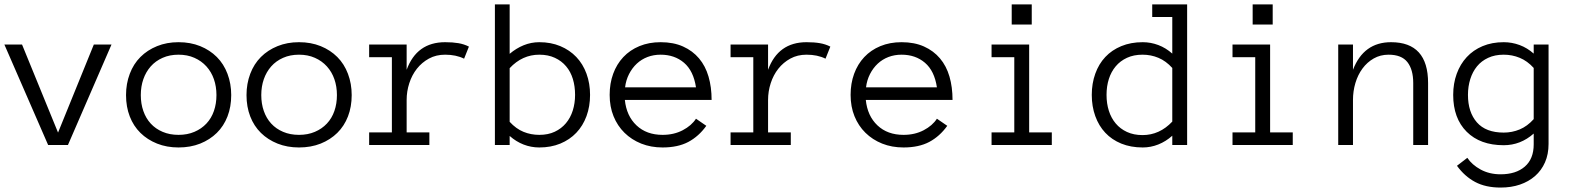

<svg xmlns="http://www.w3.org/2000/svg" viewBox="-35 -657 7152 870"><path d="M470.2 -455.1 272.9 0H183.1L-15.1 -455.1H64.9L228 -56.2L390.1 -455.1Z M1012.7 -226.1Q1012.7 -172.9 995.8 -129.4Q979 -85.9 947.5 -54.9Q916 -23.9 872.1 -6.3Q828.1 11.2 773.9 11.2Q720.7 11.2 676.8 -6.3Q632.8 -23.9 601.3 -54.9Q569.8 -85.9 553 -129.4Q536.1 -172.9 536.1 -226.1Q536.1 -277.8 553 -322.5Q569.8 -367.2 601.3 -398.7Q632.8 -430.2 676.8 -448Q720.7 -465.8 773.9 -465.8Q828.1 -465.8 872.1 -448Q916 -430.2 947.5 -398.7Q979 -367.2 995.8 -322.5Q1012.7 -277.8 1012.7 -226.1ZM945.8 -226.1Q945.8 -265.1 934.3 -298.1Q922.9 -331.1 900.4 -356Q877.9 -380.9 845.9 -395Q814 -409.2 773.9 -409.2Q733.9 -409.2 701.9 -395Q669.9 -380.9 647.9 -356Q626 -331.1 614.5 -298.1Q603 -265.1 603 -226.1Q603 -187 614.5 -154.1Q626 -121.1 647.9 -97.2Q669.9 -73.2 701.9 -59.6Q733.9 -45.9 773.9 -45.9Q814 -45.9 845.9 -59.6Q877.9 -73.2 900.4 -97.2Q922.9 -121.1 934.3 -154.1Q945.8 -187 945.8 -226.1Z M1558.6 -226.1Q1558.6 -172.9 1541.7 -129.4Q1524.9 -85.9 1493.4 -54.9Q1461.9 -23.9 1418 -6.3Q1374 11.2 1319.8 11.2Q1266.6 11.2 1222.7 -6.3Q1178.7 -23.9 1147.2 -54.9Q1115.7 -85.9 1098.9 -129.4Q1082 -172.9 1082 -226.1Q1082 -277.8 1098.9 -322.5Q1115.7 -367.2 1147.2 -398.7Q1178.7 -430.2 1222.7 -448Q1266.6 -465.8 1319.8 -465.8Q1374 -465.8 1418 -448Q1461.9 -430.2 1493.4 -398.7Q1524.9 -367.2 1541.7 -322.5Q1558.6 -277.8 1558.6 -226.1ZM1491.7 -226.1Q1491.7 -265.1 1480.2 -298.1Q1468.8 -331.1 1446.3 -356Q1423.8 -380.9 1391.8 -395Q1359.9 -409.2 1319.8 -409.2Q1279.8 -409.2 1247.8 -395Q1215.8 -380.9 1193.8 -356Q1171.9 -331.1 1160.4 -298.1Q1148.9 -265.1 1148.9 -226.1Q1148.9 -187 1160.4 -154.1Q1171.9 -121.1 1193.8 -97.2Q1215.8 -73.2 1247.8 -59.6Q1279.8 -45.9 1319.8 -45.9Q1359.9 -45.9 1391.8 -59.6Q1423.8 -73.2 1446.3 -97.2Q1468.8 -121.1 1480.2 -154.1Q1491.7 -187 1491.7 -226.1Z M2067.9 -391.1Q2031.7 -409.2 1981.9 -409.2Q1940.9 -409.2 1908.7 -391.6Q1876.5 -374 1854 -345.5Q1831.5 -316.9 1819.6 -280Q1807.6 -243.2 1807.6 -204.1V-57.1H1910.6V0H1637.7V-57.1H1740.7V-397.9H1637.7V-455.1H1807.6V-340.8Q1853.5 -465.8 1981.9 -465.8Q2016.6 -465.8 2042.2 -461.4Q2067.9 -457 2089.8 -445.8Z M2638.7 -227.1Q2638.7 -174.8 2622.6 -130.9Q2606.4 -86.9 2576.4 -55.4Q2546.4 -23.9 2503.9 -6.3Q2461.4 11.2 2408.7 11.2Q2371.6 11.2 2337.6 -2Q2303.7 -15.1 2274.4 -41V0H2207.5V-637.2H2274.4V-413.1Q2303.7 -438 2337.6 -451.9Q2371.6 -465.8 2408.7 -465.8Q2461.4 -465.8 2503.9 -448Q2546.4 -430.2 2576.4 -398.7Q2606.4 -367.2 2622.6 -323Q2638.7 -278.8 2638.7 -227.1ZM2570.8 -227.1Q2570.8 -266.1 2560.8 -299.1Q2550.8 -332 2530.3 -356.4Q2509.8 -380.9 2479.2 -395Q2448.7 -409.2 2408.7 -409.2Q2331.5 -409.2 2274.4 -348.1V-105Q2303.7 -73.2 2337.2 -59.6Q2370.6 -45.9 2408.7 -45.9Q2448.7 -45.9 2478.8 -60.1Q2508.8 -74.2 2529.3 -98.6Q2549.8 -123 2560.3 -156Q2570.8 -189 2570.8 -227.1Z M2796.4 -204.1Q2803.7 -131.8 2849.1 -88.9Q2894.5 -45.9 2967.3 -45.9Q3018.6 -45.9 3058.6 -66.9Q3098.6 -87.9 3118.7 -119.1L3165.5 -86.9Q3131.3 -39.1 3084 -13.9Q3036.6 11.2 2967.3 11.2Q2914.6 11.2 2870.6 -6.3Q2826.7 -23.9 2794.7 -55.4Q2762.7 -86.9 2745.1 -130.4Q2727.5 -173.8 2727.5 -227.1Q2727.5 -278.8 2743.4 -322.5Q2759.3 -366.2 2789.3 -398.2Q2819.3 -430.2 2862.3 -448Q2905.3 -465.8 2958.5 -465.8Q3016.6 -465.8 3060.1 -446.3Q3103.5 -426.8 3132.6 -392.3Q3161.6 -357.9 3175.5 -310.1Q3189.5 -262.2 3189.5 -204.1ZM3118.7 -261.2Q3107.4 -335.9 3064.5 -372.6Q3021.5 -409.2 2958.5 -409.2Q2926.3 -409.2 2898.9 -398.7Q2871.6 -388.2 2850.6 -368.7Q2829.6 -349.1 2815.4 -321.5Q2801.3 -293.9 2797.4 -261.2Z M3705.6 -391.1Q3669.4 -409.2 3619.6 -409.2Q3578.6 -409.2 3546.4 -391.6Q3514.2 -374 3491.7 -345.5Q3469.2 -316.9 3457.3 -280Q3445.3 -243.2 3445.3 -204.1V-57.1H3548.3V0H3275.4V-57.1H3378.4V-397.9H3275.4V-455.1H3445.3V-340.8Q3491.2 -465.8 3619.6 -465.8Q3654.3 -465.8 3679.9 -461.4Q3705.6 -457 3727.5 -445.8Z M3888.2 -204.1Q3895.5 -131.8 3940.9 -88.9Q3986.3 -45.9 4059.1 -45.9Q4110.4 -45.9 4150.4 -66.9Q4190.4 -87.9 4210.4 -119.1L4257.3 -86.9Q4223.1 -39.1 4175.8 -13.9Q4128.4 11.2 4059.1 11.2Q4006.3 11.2 3962.4 -6.3Q3918.5 -23.9 3886.5 -55.4Q3854.5 -86.9 3836.9 -130.4Q3819.3 -173.8 3819.3 -227.1Q3819.3 -278.8 3835.2 -322.5Q3851.1 -366.2 3881.1 -398.2Q3911.1 -430.2 3954.1 -448Q3997.1 -465.8 4050.3 -465.8Q4108.4 -465.8 4151.9 -446.3Q4195.3 -426.8 4224.4 -392.3Q4253.4 -357.9 4267.3 -310.1Q4281.2 -262.2 4281.2 -204.1ZM4210.4 -261.2Q4199.2 -335.9 4156.2 -372.6Q4113.3 -409.2 4050.3 -409.2Q4018.1 -409.2 3990.7 -398.7Q3963.4 -388.2 3942.4 -368.7Q3921.4 -349.1 3907.2 -321.5Q3893.1 -293.9 3889.2 -261.2Z M4640.1 -545.9H4549.3V-637.2H4640.1ZM4731 0H4458V-57.1H4561V-397.9H4458V-455.1H4628.4V-57.1H4731Z M5344.2 0H5276.9V-42Q5248 -16.1 5213.6 -2.4Q5179.2 11.2 5143.1 11.2Q5088.9 11.2 5045.9 -6.3Q5002.9 -23.9 4973.4 -55.4Q4943.8 -86.9 4928 -130.9Q4912.1 -174.8 4912.1 -227.1Q4912.1 -278.8 4928 -323Q4943.8 -367.2 4973.4 -398.7Q5002.9 -430.2 5045.9 -448Q5088.9 -465.8 5143.1 -465.8Q5179.2 -465.8 5213.6 -452.9Q5248 -439.9 5276.9 -414.1V-580.1H5186V-637.2H5344.2ZM5276.9 -349.1Q5248 -380.9 5214.1 -395Q5180.2 -409.2 5142.1 -409.2Q5102.1 -409.2 5071.5 -395Q5041 -380.9 5020.5 -356.4Q5000 -332 4989.5 -299.1Q4979 -266.1 4979 -227.1Q4979 -188 4989.5 -155Q5000 -122.1 5020.5 -97.7Q5041 -73.2 5071.5 -59.1Q5102.1 -44.9 5142.1 -44.9Q5219.2 -44.9 5276.9 -106Z M5731.9 -545.9H5641.1V-637.2H5731.9ZM5822.8 0H5549.8V-57.1H5652.8V-397.9H5549.8V-455.1H5720.2V-57.1H5822.8Z M6436 0H6368.7V-280.8Q6368.7 -341.8 6342.3 -375.5Q6315.9 -409.2 6256.8 -409.2Q6219.7 -409.2 6189.7 -392.1Q6159.7 -375 6138.7 -346.4Q6117.7 -317.9 6106.7 -281Q6095.7 -244.1 6095.7 -204.1V0H6028.8V-455.1H6095.7V-340.8Q6144 -465.8 6268.1 -465.8Q6436 -465.8 6436 -280.8Z M6981.9 -4.9Q6981.9 42 6965.8 78.6Q6949.7 115.2 6920.7 140.6Q6891.6 166 6852.3 179.4Q6813 192.9 6764.6 192.9Q6696.8 192.9 6649.2 167.5Q6601.6 142.1 6566.9 94.2L6613.8 58.1Q6634.8 89.8 6674.3 111.3Q6713.9 132.8 6764.6 132.8Q6834 132.8 6874.3 97.9Q6914.6 63 6914.6 -2.9V-51.8Q6855 1 6778.8 1Q6671.9 1 6610.8 -60.1Q6549.8 -121.1 6549.8 -227.1Q6549.8 -278.8 6565.7 -322.5Q6581.5 -366.2 6611.1 -398.2Q6640.6 -430.2 6683.1 -448Q6725.6 -465.8 6778.8 -465.8Q6815.9 -465.8 6850.8 -452.9Q6885.7 -439.9 6914.6 -414.1V-455.1H6981.9ZM6914.6 -349.1Q6885.7 -380.9 6851.3 -395Q6816.9 -409.2 6778.8 -409.2Q6738.8 -409.2 6708.3 -395Q6677.7 -380.9 6657.7 -356.4Q6637.7 -332 6627.2 -298.6Q6616.7 -265.1 6616.7 -227.1Q6616.7 -148.9 6657.2 -102.5Q6697.8 -56.2 6778.8 -56.2Q6816.9 -56.2 6851.3 -70.6Q6885.7 -85 6914.6 -117.2Z"/></svg>

Font: Anonymous Pro
Style: Regular
Weight: 400
Monospace: yes
Designer: Mark Simonson
Version: Version 1.003